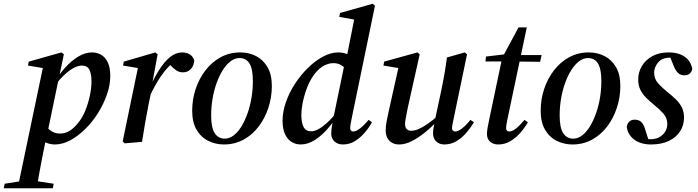

<svg xmlns="http://www.w3.org/2000/svg" viewBox="-101 -755 3718 1022"><path d="M-81 247 -76 223 25 207H80L185 223L180 247ZM-7 247 129 -403 150 -389 48 -406 52 -427 226 -476 239 -466 213 -342 211 -334 149 -35 144 -17Q133 38 123.5 85Q114 132 107 172.5Q100 213 94 247ZM191 14Q161 14 132.5 -1Q104 -16 84 -45L131 -96Q148 -75 169 -59.5Q190 -44 218 -44Q236 -44 252 -50Q268 -56 282.5 -67.5Q297 -79 310 -95Q335 -123 351.5 -162.5Q368 -202 377 -244.5Q386 -287 386 -321Q386 -361 375 -383.5Q364 -406 334 -406Q317 -406 294.5 -395Q272 -384 245.5 -360Q219 -336 188 -297L179 -313H185Q212 -357 245 -394Q278 -431 315 -453.5Q352 -476 389 -476Q415 -476 437 -463.5Q459 -451 472.5 -423.5Q486 -396 486 -351Q486 -303 468.5 -252.5Q451 -202 421.5 -154.5Q392 -107 353.5 -69Q315 -31 273.5 -8.5Q232 14 191 14Z M691 -233 680 -276H690Q717 -336 745 -381Q773 -426 804 -451Q835 -476 869 -476Q890 -476 907.5 -466.5Q925 -457 933 -434Q932 -408 916 -389Q900 -370 873 -370Q852 -370 837 -380.5Q822 -391 804 -410L791 -425L821 -429V-423Q794 -400 771 -370.5Q748 -341 728.5 -306Q709 -271 691 -233ZM552 -2 635 -403 656 -389 554 -406 558 -427 726 -476 738 -466 706 -293 708 -286 691 -205Q681 -155 672 -103.5Q663 -52 655 0L563 8Z M1091 14Q1046 14 1007 -5.5Q968 -25 945 -65Q922 -105 922 -165Q922 -226 940.5 -281.5Q959 -337 993 -381Q1027 -425 1074 -450.5Q1121 -476 1178 -476Q1224 -476 1262 -456.5Q1300 -437 1323 -397.5Q1346 -358 1346 -298Q1346 -237 1327.5 -181Q1309 -125 1275.5 -81Q1242 -37 1195 -11.5Q1148 14 1091 14ZM1095 -17Q1120 -17 1142.5 -34Q1165 -51 1183.5 -81Q1202 -111 1216 -150Q1230 -189 1237.5 -233.5Q1245 -278 1245 -323Q1245 -388 1227 -417Q1209 -446 1174 -446Q1149 -446 1126.5 -429Q1104 -412 1085 -382Q1066 -352 1052 -313Q1038 -274 1030.5 -230Q1023 -186 1023 -140Q1023 -75 1042 -46Q1061 -17 1095 -17Z M1499 14Q1474 14 1452 1Q1430 -12 1416.5 -40Q1403 -68 1403 -113Q1403 -159 1420.5 -210Q1438 -261 1468.5 -308Q1499 -355 1537.5 -393Q1576 -431 1618 -453.5Q1660 -476 1700 -476Q1721 -476 1740 -469.5Q1759 -463 1776 -450Q1793 -437 1806 -418L1754 -373Q1739 -392 1719.5 -405.5Q1700 -419 1674 -419Q1658 -419 1643 -414Q1628 -409 1614 -400Q1600 -391 1588 -378Q1568 -357 1552 -328Q1536 -299 1525.5 -266.5Q1515 -234 1509 -202Q1503 -170 1503 -143Q1503 -102 1515 -79Q1527 -56 1555 -56Q1572 -56 1593 -67Q1614 -78 1640.5 -102Q1667 -126 1699 -166L1707 -148H1702Q1674 -105 1641.5 -68Q1609 -31 1573 -8.5Q1537 14 1499 14ZM1724 14Q1697 14 1679.5 -2Q1662 -18 1662 -44Q1662 -54 1663.5 -67.5Q1665 -81 1669 -103L1672 -120L1735 -424L1742 -439L1788 -670L1806 -647L1705 -665L1709 -686L1883 -735L1895 -725L1770 -120Q1767 -104 1765 -93Q1763 -82 1763 -72Q1763 -64 1767.5 -59.5Q1772 -55 1779 -55Q1794 -55 1815.5 -71.5Q1837 -88 1861 -117L1879 -104Q1863 -75 1839.5 -48Q1816 -21 1787.5 -3.5Q1759 14 1724 14Z M2023 14Q2002 14 1986 5Q1970 -4 1961 -20.5Q1952 -37 1952 -61Q1952 -85 1957 -109.5Q1962 -134 1967 -158L2022 -405L2036 -390L1940 -406L1944 -427L2121 -476L2133 -466L2069 -179Q2066 -164 2063 -148Q2060 -132 2057.5 -118.5Q2055 -105 2055 -95Q2055 -77 2064 -68Q2073 -59 2087 -59Q2106 -59 2127 -68Q2148 -77 2175 -95.5Q2202 -114 2235 -143L2243 -117H2232Q2197 -79 2161 -50Q2125 -21 2090.5 -3.5Q2056 14 2023 14ZM2264 14Q2238 14 2221 -2Q2204 -18 2204 -46Q2204 -56 2206 -70Q2208 -84 2214 -111V-115L2246 -265Q2256 -312 2264 -357Q2272 -402 2278 -449L2373 -476L2385 -466L2313 -120Q2310 -104 2307.5 -93Q2305 -82 2305 -72Q2305 -64 2310 -59.5Q2315 -55 2322 -55Q2337 -55 2358 -71Q2379 -87 2403 -117L2422 -104Q2405 -76 2381.5 -48.5Q2358 -21 2328.5 -3.5Q2299 14 2264 14Z M2483 -428 2486 -454 2604 -468V-462H2782L2774 -426L2601 -428H2597ZM2551 14Q2524 14 2507.5 -1Q2491 -16 2491 -42Q2491 -56 2494.5 -75.5Q2498 -95 2503 -119L2572 -447L2659 -609H2703L2600 -120Q2597 -104 2595 -93Q2593 -82 2593 -73Q2593 -64 2597.5 -59.5Q2602 -55 2609 -55Q2620 -55 2632.5 -62Q2645 -69 2659.5 -83Q2674 -97 2691 -117L2709 -104Q2692 -75 2668.5 -48Q2645 -21 2615.5 -3.5Q2586 14 2551 14Z M2946 14Q2901 14 2862 -5.5Q2823 -25 2800 -65Q2777 -105 2777 -165Q2777 -226 2795.5 -281.5Q2814 -337 2848 -381Q2882 -425 2929 -450.5Q2976 -476 3033 -476Q3079 -476 3117 -456.5Q3155 -437 3178 -397.5Q3201 -358 3201 -298Q3201 -237 3182.5 -181Q3164 -125 3130.5 -81Q3097 -37 3050 -11.5Q3003 14 2946 14ZM2950 -17Q2975 -17 2997.5 -34Q3020 -51 3038.5 -81Q3057 -111 3071 -150Q3085 -189 3092.5 -233.5Q3100 -278 3100 -323Q3100 -388 3082 -417Q3064 -446 3029 -446Q3004 -446 2981.5 -429Q2959 -412 2940 -382Q2921 -352 2907 -313Q2893 -274 2885.5 -230Q2878 -186 2878 -140Q2878 -75 2897 -46Q2916 -17 2950 -17Z M3364 14Q3328 14 3300.5 2.5Q3273 -9 3256 -30Q3239 -51 3235 -80Q3238 -98 3249 -108Q3260 -118 3277 -118Q3299 -118 3312 -106Q3325 -94 3332 -70L3353 -4L3300 -22Q3316 -18 3330 -16Q3344 -14 3362 -14Q3389 -14 3409 -25Q3429 -36 3440 -55Q3451 -74 3451 -95Q3451 -127 3430 -150.5Q3409 -174 3377 -200Q3356 -217 3337.5 -235.5Q3319 -254 3307.5 -277.5Q3296 -301 3296 -331Q3296 -371 3316 -404Q3336 -437 3372 -456.5Q3408 -476 3458 -476Q3493 -476 3519 -466Q3545 -456 3561.5 -437Q3578 -418 3584 -389Q3581 -372 3570 -363Q3559 -354 3541 -354Q3522 -354 3508.5 -366.5Q3495 -379 3485 -404L3463 -459L3509 -444Q3500 -445 3489 -446.5Q3478 -448 3465 -448Q3423 -448 3402 -422.5Q3381 -397 3381 -368Q3381 -336 3401.5 -312.5Q3422 -289 3453 -264Q3477 -245 3497 -225.5Q3517 -206 3528.5 -183Q3540 -160 3540 -129Q3540 -89 3519.5 -56.5Q3499 -24 3459.5 -5Q3420 14 3364 14Z"/></svg>

Font: Source Serif 4 48pt SemiBold
Style: Italic
Weight: 600
Italic angle: -12°
Designer: Frank Grießhammer
Foundry: Adobe Systems Incorporated
Version: Version 4.004;hotconv 1.0.116;makeotfexe 2.5.65601